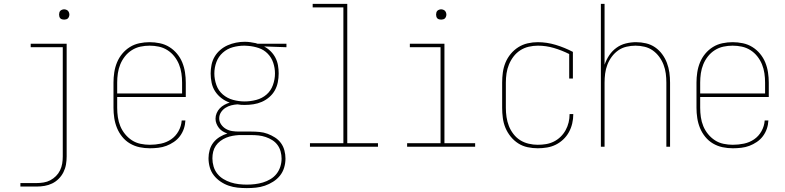

<svg xmlns="http://www.w3.org/2000/svg" viewBox="-20 -755 4040 988"><path d="M85 205V187H168Q186 187 204.5 184Q223 181 239 172.5Q255 164 268 151Q281 138 289 121.5Q297 105 300 87Q303 69 303 50V-512H138V-530H323V50Q323 71 319.5 91.5Q316 112 306.5 131Q297 150 282 165Q267 180 248.5 189Q230 198 209.5 201.5Q189 205 168 205ZM310 -654Q305 -654 299.5 -655.5Q294 -657 290.5 -660.5Q287 -664 285.5 -669.5Q284 -675 284 -680Q284 -685 285.5 -690.5Q287 -696 290.5 -699.5Q294 -703 299.5 -705Q305 -707 310 -707Q315 -707 320.5 -705Q326 -703 329.5 -699.5Q333 -696 335 -690.5Q337 -685 337 -680Q337 -675 335 -669.5Q333 -664 329.5 -660.5Q326 -657 320.5 -655.5Q315 -654 310 -654Z M751 8Q724 8 698 2.5Q672 -3 649 -16.5Q626 -30 609 -51Q592 -72 582 -96.5Q572 -121 568 -147.5Q564 -174 564 -200V-330Q564 -356 568 -382.5Q572 -409 582 -433.5Q592 -458 609 -478.5Q626 -499 648.5 -513Q671 -527 697.5 -532.5Q724 -538 750 -538Q776 -538 802.5 -532.5Q829 -527 851.5 -513Q874 -499 891 -478.5Q908 -458 918 -433.5Q928 -409 932 -382.5Q936 -356 936 -330V-256H583V-200Q583 -176 586.5 -152Q590 -128 599 -106Q608 -84 623.5 -65Q639 -46 659 -33Q679 -20 703 -15Q727 -10 751 -10Q780 -10 808.5 -16Q837 -22 860.5 -38Q884 -54 898.5 -80Q913 -106 915 -135H934Q933 -113 926 -92.5Q919 -72 906 -54.5Q893 -37 874.5 -24.5Q856 -12 836 -4.5Q816 3 794 5.5Q772 8 751 8ZM917 -274V-330Q917 -354 913.5 -378Q910 -402 901 -424Q892 -446 877 -465Q862 -484 841.5 -497Q821 -510 797.5 -515Q774 -520 750 -520Q726 -520 702.5 -515Q679 -510 658.5 -497Q638 -484 623 -465Q608 -446 599 -424Q590 -402 586.5 -378Q583 -354 583 -330V-274Z M1250 213Q1226 213 1202.5 210.5Q1179 208 1157 200.5Q1135 193 1115 179.5Q1095 166 1080.5 147.5Q1066 129 1059.5 106Q1053 83 1053 59Q1053 38 1059 16.5Q1065 -5 1078.5 -22Q1092 -39 1111 -50.5Q1130 -62 1150 -68Q1138 -72 1126.5 -79Q1115 -86 1107 -96Q1099 -106 1094 -118.5Q1089 -131 1089 -144Q1089 -159 1095 -173Q1101 -187 1111 -197.5Q1121 -208 1134.5 -215.5Q1148 -223 1162 -227Q1139 -235 1119.5 -250Q1100 -265 1087 -285Q1074 -305 1069 -329Q1064 -353 1064 -377Q1064 -399 1068.5 -421.5Q1073 -444 1084.5 -463.5Q1096 -483 1113.5 -498Q1131 -513 1151.5 -522Q1172 -531 1194.5 -535.5Q1217 -540 1239 -540Q1254 -540 1268 -538Q1282 -536 1296 -533L1305 -530H1454V-512L1339 -516Q1358 -506 1373 -491Q1388 -476 1397.5 -457.5Q1407 -439 1410.5 -418.5Q1414 -398 1414 -377Q1414 -354 1409.5 -331.5Q1405 -309 1394 -289.5Q1383 -270 1365.5 -255Q1348 -240 1327.5 -231Q1307 -222 1284.5 -218.5Q1262 -215 1239 -215Q1230 -215 1221 -215.5Q1212 -216 1202 -218Q1186 -217 1170 -213Q1154 -209 1140 -200Q1126 -191 1117 -177Q1108 -163 1108 -146Q1108 -129 1118 -114.5Q1128 -100 1143 -91.5Q1158 -83 1175 -80.5Q1192 -78 1209 -78Q1211 -78 1213 -78Q1215 -78 1217 -78Q1219 -78 1221.5 -78Q1224 -78 1227 -78H1273Q1294 -78 1315.5 -76Q1337 -74 1357 -66.5Q1377 -59 1395 -47.5Q1413 -36 1425.5 -19Q1438 -2 1443.5 19Q1449 40 1449 61Q1449 85 1442 108Q1435 131 1420.5 149Q1406 167 1385.5 180Q1365 193 1343 200.5Q1321 208 1297.5 210.5Q1274 213 1250 213ZM1239 -233Q1269 -233 1299 -241Q1329 -249 1351.5 -268.5Q1374 -288 1384.5 -317.5Q1395 -347 1395 -377Q1395 -405 1386 -432Q1377 -459 1357.5 -479Q1338 -499 1311 -508Q1284 -517 1256 -519L1239 -520Q1239 -520 1238.5 -520Q1238 -520 1237 -520Q1207 -520 1178 -512Q1149 -504 1126.5 -484Q1104 -464 1093.5 -435.5Q1083 -407 1083 -377Q1083 -347 1093.5 -317.5Q1104 -288 1127 -268.5Q1150 -249 1179.5 -241Q1209 -233 1239 -233ZM1250 195Q1271 195 1292 192.5Q1313 190 1333 184Q1353 178 1371.5 167Q1390 156 1403 139.5Q1416 123 1422.5 102.5Q1429 82 1429 61Q1429 43 1424 24.5Q1419 6 1408 -9Q1397 -24 1381 -34Q1365 -44 1347 -50Q1329 -56 1310.5 -58Q1292 -60 1273 -60H1227Q1223 -60 1218.5 -60Q1214 -60 1210 -60Q1193 -59 1176.5 -56Q1160 -53 1144 -46.5Q1128 -40 1114 -29.5Q1100 -19 1090.5 -5Q1081 9 1077 25.5Q1073 42 1073 60Q1073 81 1079 101.5Q1085 122 1098 138.5Q1111 155 1129 166Q1147 177 1167 183.5Q1187 190 1208 192.5Q1229 195 1250 195Q1250 195 1250 195Q1250 195 1250 195Z M1575 0V-18H1747V-717H1589V-735H1767V-18H1925V0Z M2075 0V-18H2247V-512H2089V-530H2267V-18H2425V0ZM2250 -654Q2245 -654 2239.5 -655.5Q2234 -657 2230.5 -660.5Q2227 -664 2225.5 -669.5Q2224 -675 2224 -680Q2224 -685 2225.5 -690.5Q2227 -696 2230.5 -699.5Q2234 -703 2239.5 -705Q2245 -707 2250 -707Q2255 -707 2260.5 -705Q2266 -703 2269.5 -699.5Q2273 -696 2275 -690.5Q2277 -685 2277 -680Q2277 -675 2275 -669.5Q2273 -664 2269.5 -660.5Q2266 -657 2260.5 -655.5Q2255 -654 2250 -654Z M2747 8Q2721 8 2695 2.5Q2669 -3 2647 -17Q2625 -31 2608 -52Q2591 -73 2581 -97Q2571 -121 2567.5 -147.5Q2564 -174 2564 -200V-330Q2564 -356 2567.5 -382Q2571 -408 2581 -432.5Q2591 -457 2608 -477.5Q2625 -498 2647 -512Q2669 -526 2695 -532Q2721 -538 2747 -538Q2794 -538 2840 -524Q2886 -510 2928 -488V-351H2909V-477Q2871 -496 2830.5 -508Q2790 -520 2748 -520Q2724 -520 2700.5 -514.5Q2677 -509 2657 -496Q2637 -483 2622.5 -464Q2608 -445 2599 -423Q2590 -401 2586.5 -377.5Q2583 -354 2583 -330V-200Q2583 -176 2586.5 -152.5Q2590 -129 2598.5 -107Q2607 -85 2622 -65.5Q2637 -46 2657 -33.5Q2677 -21 2700.5 -15.5Q2724 -10 2747 -10Q2769 -10 2790 -13.5Q2811 -17 2830 -26.5Q2849 -36 2864.5 -51Q2880 -66 2890.5 -85Q2901 -104 2906 -125Q2911 -146 2911 -167Q2911 -167 2911 -167.5Q2911 -168 2911 -168H2930Q2930 -168 2930 -167.5Q2930 -167 2930 -167Q2930 -143 2924.5 -119.5Q2919 -96 2907.5 -75Q2896 -54 2878.5 -37.5Q2861 -21 2840 -10.5Q2819 0 2795 4Q2771 8 2747 8Z M3072 0V-735H3091V-422Q3100 -448 3115 -470.5Q3130 -493 3152 -509Q3174 -525 3200.5 -531.5Q3227 -538 3253 -538Q3279 -538 3304.5 -532Q3330 -526 3351 -511.5Q3372 -497 3387.5 -476Q3403 -455 3412 -431Q3421 -407 3424.5 -381.5Q3428 -356 3428 -330V0H3409V-330Q3409 -353 3406 -376.5Q3403 -400 3394.5 -422Q3386 -444 3372 -463Q3358 -482 3339 -495.5Q3320 -509 3296.5 -514.5Q3273 -520 3250 -520Q3227 -520 3203.5 -514.5Q3180 -509 3161 -495.5Q3142 -482 3128 -463Q3114 -444 3105.5 -422Q3097 -400 3094 -376.5Q3091 -353 3091 -330V0Z M3751 8Q3724 8 3698 2.5Q3672 -3 3649 -16.5Q3626 -30 3609 -51Q3592 -72 3582 -96.5Q3572 -121 3568 -147.5Q3564 -174 3564 -200V-330Q3564 -356 3568 -382.5Q3572 -409 3582 -433.5Q3592 -458 3609 -478.5Q3626 -499 3648.5 -513Q3671 -527 3697.5 -532.5Q3724 -538 3750 -538Q3776 -538 3802.5 -532.5Q3829 -527 3851.5 -513Q3874 -499 3891 -478.5Q3908 -458 3918 -433.5Q3928 -409 3932 -382.5Q3936 -356 3936 -330V-256H3583V-200Q3583 -176 3586.5 -152Q3590 -128 3599 -106Q3608 -84 3623.5 -65Q3639 -46 3659 -33Q3679 -20 3703 -15Q3727 -10 3751 -10Q3780 -10 3808.5 -16Q3837 -22 3860.5 -38Q3884 -54 3898.5 -80Q3913 -106 3915 -135H3934Q3933 -113 3926 -92.5Q3919 -72 3906 -54.5Q3893 -37 3874.5 -24.5Q3856 -12 3836 -4.5Q3816 3 3794 5.5Q3772 8 3751 8ZM3917 -274V-330Q3917 -354 3913.5 -378Q3910 -402 3901 -424Q3892 -446 3877 -465Q3862 -484 3841.5 -497Q3821 -510 3797.5 -515Q3774 -520 3750 -520Q3726 -520 3702.5 -515Q3679 -510 3658.5 -497Q3638 -484 3623 -465Q3608 -446 3599 -424Q3590 -402 3586.5 -378Q3583 -354 3583 -330V-274Z"/></svg>

Font: iosevka_custom_sans_ss08 Thin
Style: Regular
Weight: 100
Designer: Belleve Invis
Foundry: Belleve Invis
Version: Version 10.3.0; ttfautohint (v1.8.3)